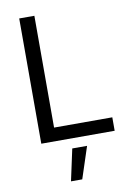

<svg xmlns="http://www.w3.org/2000/svg" viewBox="-103 -792 768 1098"><g transform="rotate(-10 281.0 -242.5)"><path d="M88.1 0V-727.3H176.1V-78.1H514.2V0ZM218 241.5 257.8 57.5H343.8L283.4 241.5Z"/></g></svg>

Font: Inter P
Style: Regular
Weight: 400
Designer: Rasmus Andersson
Foundry: rsms
Version: Version 3.018;git-588b23468